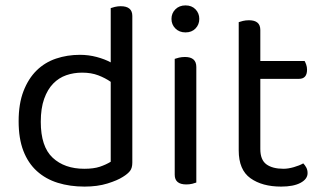

<svg xmlns="http://www.w3.org/2000/svg" viewBox="-20 -678 1200 711"><path d="M470 -76Q470 -56 461.5 -45Q453 -34 435 -23Q415 -10 378 1.5Q341 13 293 13Q239 13 194 -1Q149 -15 116.5 -44.5Q84 -74 66.5 -119.5Q49 -165 49 -229Q49 -294 67 -340.5Q85 -387 115.5 -417Q146 -447 187.5 -461Q229 -475 276 -475Q308 -475 338 -467Q368 -459 390 -447V-648Q395 -650 405.5 -652.5Q416 -655 427 -655Q470 -655 470 -619ZM390 -375Q370 -389 344 -399Q318 -409 284 -409Q253 -409 225.5 -399.5Q198 -390 177 -368.5Q156 -347 143.5 -312Q131 -277 131 -227Q131 -135 175 -94Q219 -53 292 -53Q327 -53 349.5 -60.5Q372 -68 390 -79Z M707 -2Q702 0 692 2.5Q682 5 670 5Q627 5 627 -31V-460Q632 -462 642.5 -464.5Q653 -467 665 -467Q707 -467 707 -430ZM667 -658Q690 -658 704 -643.5Q718 -629 718 -608Q718 -587 704 -572.5Q690 -558 667 -558Q644 -558 629.5 -572.5Q615 -587 615 -608Q615 -629 629.5 -643.5Q644 -658 667 -658Z M864 -121V-596Q869 -598 879.5 -600.5Q890 -603 902 -603Q944 -603 944 -567V-452H1108Q1111 -447 1114 -438.5Q1117 -430 1117 -420Q1117 -386 1087 -386H944V-126Q944 -86 966.5 -69.5Q989 -53 1030 -53Q1047 -53 1068 -59Q1089 -65 1103 -73Q1109 -67 1114 -58Q1119 -49 1119 -37Q1119 -15 1093 -1Q1067 13 1021 13Q951 13 907.5 -18Q864 -49 864 -121Z"/></svg>

Font: Baloo 2 Latin
Style: Regular
Weight: 400
Designer: Sarang Kulkarni and Ek Type
Foundry: Ek Type
Version: Version 1.001